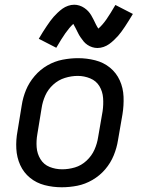

<svg xmlns="http://www.w3.org/2000/svg" viewBox="-20 -784 616 812"><path d="M241 8Q274 8 307 1.5Q340 -5 371 -23Q402 -41 425 -68Q448 -95 461 -127Q474 -159 479 -191L498 -301Q504 -338 502.5 -375Q501 -412 486.5 -444Q472 -476 445 -498Q418 -520 382.5 -529Q347 -538 310 -538Q278 -538 244.5 -531.5Q211 -525 180.5 -507.5Q150 -490 126.5 -462.5Q103 -435 90 -403.5Q77 -372 72 -339L54 -229Q47 -192 49 -155Q51 -118 65.5 -86Q80 -54 107 -32Q134 -10 169 -1Q204 8 241 8ZM243 -68Q215 -68 190 -78Q165 -88 151 -111Q137 -134 135 -161.5Q133 -189 138 -217L156 -327Q160 -354 171.5 -380Q183 -406 205 -426Q227 -446 254.5 -454.5Q282 -463 309 -463Q336 -463 361.5 -452.5Q387 -442 400.5 -419.5Q414 -397 416 -369.5Q418 -342 414 -314L395 -204Q391 -177 379.5 -151Q368 -125 346 -104.5Q324 -84 297 -76Q270 -68 243 -68ZM392 -581Q405 -581 418 -585.5Q431 -590 441.5 -597.5Q452 -605 462.5 -615Q473 -625 479.5 -632.5Q486 -640 493.5 -650Q501 -660 508.5 -671.5Q516 -683 524.5 -696.5Q533 -710 542 -725L468 -763Q446 -725 430 -702Q414 -679 396 -663Q391 -670 385.5 -681Q380 -692 376 -700.5Q372 -709 366 -719Q360 -729 353 -736.5Q346 -744 336.5 -750.5Q327 -757 316 -760.5Q305 -764 294 -764Q281 -764 268 -759.5Q255 -755 244.5 -747.5Q234 -740 223.5 -730Q213 -720 206.5 -712.5Q200 -705 192.5 -695Q185 -685 177.5 -673.5Q170 -662 161.5 -649Q153 -636 144 -620L218 -582Q240 -620 256.5 -643.5Q273 -667 290 -683Q294 -676 300 -664.5Q306 -653 310 -644.5Q314 -636 320.5 -626.5Q327 -617 333.5 -609Q340 -601 349.5 -594.5Q359 -588 370 -584.5Q381 -581 392 -581Z"/></svg>

Font: Iosevka Sparkle
Style: Italic
Weight: 400
Italic angle: -9°
Designer: Belleve Invis
Foundry: Belleve Invis
Version: Version 4.5.0; ttfautohint (v1.8.3)